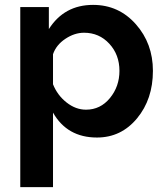

<svg xmlns="http://www.w3.org/2000/svg" viewBox="-20 -553 675 786"><path d="M377 10Q255 10 197 -92V213H63V-524H180V-434Q243 -533 361 -533Q466 -533 536 -454Q606 -375 606 -263Q606 -147 541 -68.5Q476 10 377 10ZM332 -104Q391 -104 430 -151.5Q469 -199 469 -263Q469 -329 427.5 -374Q386 -419 324 -419Q285 -419 247.5 -394Q210 -369 197 -331V-208Q215 -163 252.5 -133.5Q290 -104 332 -104Z"/></svg>

Font: Raleway
Style: Bold
Weight: 700
Designer: Matt McInerney, Pablo Impallari, Rodrigo Fuenzalida
Foundry: Matt McInerney, Pablo Impallari, Rodrigo Fuenzalida
Version: Version 3.000